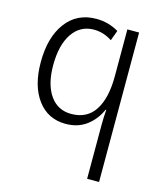

<svg xmlns="http://www.w3.org/2000/svg" viewBox="-109 -805 750 886"><g transform="rotate(15 266.0 -362.0)"><path d="M391 -254Q391 -296 394 -330H391Q369 -280 328 -249.5Q287 -219 229 -219Q144 -219 94.5 -285.5Q45 -352 45 -465Q45 -584 97.5 -654Q150 -724 242 -724Q300 -724 349 -695L331 -646Q290 -673 244 -673Q179 -673 141.5 -618Q104 -563 104 -466Q104 -375 140.5 -322.5Q177 -270 242 -270Q317 -270 354.5 -327.5Q392 -385 392 -490V-714H448V0H391Z"/></g></svg>

Font: Noto Sans Display Light Narrow
Style: Regular
Weight: 300
Width: 4
Designer: Monotype Design team
Foundry: Monotype Imaging Inc.
Version: Version 1.000